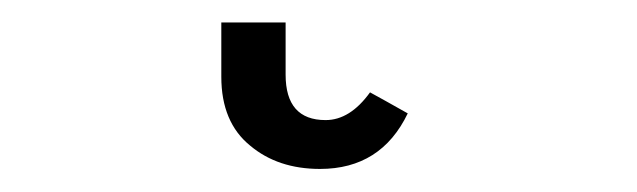

<svg xmlns="http://www.w3.org/2000/svg" viewBox="-20 32 561 169"><path d="M174.8 51.8Q189.5 51.8 231.4 51.8Q231.4 63.5 231.4 97.7Q231.4 137.7 266.6 137.7Q288.1 137.7 305.7 113.3Q316.4 119.1 338.9 131.8Q315.4 180.7 261.7 180.7Q224.6 180.7 200.2 160.2Q174.8 139.6 174.8 99.6Q174.8 84 174.8 51.8Z"/></svg>

Font: Gothic A1
Style: Regular
Weight: 400
Designer: HanYang I&C Co.,Ltd.
Version: Version 2.50